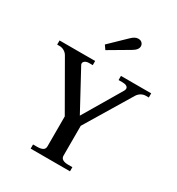

<svg xmlns="http://www.w3.org/2000/svg" viewBox="-221 -1104 1148 1243"><g transform="rotate(30 352.5 -482.5)"><path d="M277 -824 395 -938Q422 -965 446 -965Q465 -965 475 -954.5Q485 -944 485 -930Q485 -903 446 -881L298 -794ZM198 -31H227Q256 -31 270.5 -39.5Q285 -48 285 -67V-291L88 -634Q79 -650 62.5 -659.5Q46 -669 29 -669H10V-700H276V-669H249Q231 -669 219.5 -661.5Q208 -654 208 -642Q208 -637 211 -632L367 -344L535 -628Q540 -636 540 -645Q540 -656 529 -662.5Q518 -669 500 -669H469V-700H695V-669H673Q654 -669 637.5 -659Q621 -649 611 -632L405 -290V-67Q405 -31 462 -31H492V0H198Z"/></g></svg>

Font: Taviraj Medium
Style: Regular
Weight: 500
Designer: Katatrad Team
Foundry: CadsonDemak
Version: Version 1.001